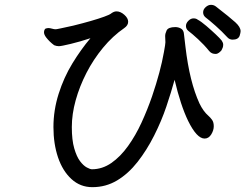

<svg xmlns="http://www.w3.org/2000/svg" viewBox="-20 -761 1040 794"><path d="M942 -597Q929 -597 920 -607Q898 -631 872 -654Q846 -677 829 -690Q820 -698 820 -710Q820 -722 830.5 -731.5Q841 -741 852.5 -741Q864 -741 873 -734Q931 -689 953 -669Q975 -649 975 -632Q975 -626 971 -613Q965 -597 942 -597ZM664 -586 663 -612Q663 -622 669 -635Q676 -649 705 -649Q718 -649 729 -642.5Q740 -636 741 -618L747 -567Q764 -422 805 -333Q821 -300 842 -282Q849 -276 856.5 -266Q864 -256 864 -239Q864 -222 853.5 -205Q843 -188 826 -188Q794 -188 758 -261Q727 -325 702 -431Q688 -380 668 -320.5Q648 -261 617.5 -200.5Q587 -140 549 -91.5Q511 -43 464.5 -15Q418 13 362 13Q312 13 275.5 -20.5Q239 -54 220 -110Q201 -166 201 -235.5Q201 -305 222.5 -373Q244 -441 279.5 -499Q315 -557 354 -603Q312 -589 272.5 -579.5Q233 -570 223.5 -570Q214 -570 204 -574Q185 -588 171 -606Q162 -618 162 -627Q162 -636 167 -642Q174 -645 180 -645Q186 -645 195 -642.5Q204 -640 208.5 -640Q213 -640 215 -640.5Q217 -641 232.5 -644Q248 -647 283 -655Q364 -675 411 -692Q434 -700 442 -707Q452 -714 462 -714Q478 -714 494 -700Q510 -686 510 -671Q510 -656 494 -645Q446 -612 406 -563.5Q366 -515 337.5 -459.5Q309 -404 293 -346.5Q277 -289 277 -235.5Q277 -182 287 -147.5Q297 -113 311 -94.5Q325 -76 339 -68.5Q353 -61 360 -61Q403 -61 440.5 -87Q478 -113 509.5 -157Q541 -201 565.5 -254.5Q590 -308 609 -363Q644 -466 658 -546Q664 -579 664 -586ZM896 -553Q892 -548 885.5 -543Q879 -538 871.5 -538Q864 -538 857.5 -540.5Q851 -543 845 -550Q824 -576 799 -599Q774 -622 758 -634Q749 -642 749 -653.5Q749 -665 759 -675Q769 -685 780 -685Q791 -685 797 -680Q812 -672 833 -654Q854 -636 872 -619Q890 -602 897 -593Q903 -584 903 -576.5Q903 -569 901 -564Q899 -559 896 -553Z"/></svg>

Font: Moon Stars Kai HW
Style: Bold
Weight: 700
Designer: GuiWonder
Version: Version 1.101